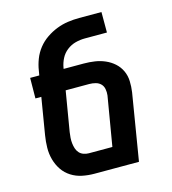

<svg xmlns="http://www.w3.org/2000/svg" viewBox="-109 -825 819 914"><g transform="rotate(-15 300.0 -367.5)"><path d="M463 0H244Q213 0 184 -6Q155 -12 130.5 -27.5Q106 -43 90 -66.5Q74 -90 66 -118.5Q58 -147 58.5 -177.5Q59 -208 64 -238L94 -419H65L66 -520H111L115 -543Q119 -570 129.5 -597.5Q140 -625 158.5 -648.5Q177 -672 202 -689Q227 -706 254 -716.5Q281 -727 309 -731Q337 -735 365 -735H475V-634H366Q343 -634 320 -628Q297 -622 277.5 -607Q258 -592 247 -570.5Q236 -549 232 -526L231 -520H330Q358 -520 384.5 -516Q411 -512 435 -501.5Q459 -491 478 -474Q497 -457 508 -433.5Q519 -410 520 -382.5Q521 -355 517 -328ZM359 -101 400 -344Q402 -360 399 -375.5Q396 -391 386 -401Q376 -411 361 -415Q346 -419 330 -419H214L181 -222Q179 -208 178 -194.5Q177 -181 178.5 -167.5Q180 -154 184 -141.5Q188 -129 196.5 -119.5Q205 -110 217.5 -105.5Q230 -101 243 -101Z"/></g></svg>

Font: Iosevka Extended
Style: Bold Italic
Weight: 700
Width: 7
Italic angle: -9°
Monospace: yes
Designer: Belleve Invis
Foundry: Belleve Invis
Version: Version 32.5.0; ttfautohint (v1.8.4)